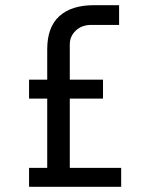

<svg xmlns="http://www.w3.org/2000/svg" viewBox="-20 -720 580 740"><path d="M162 -530Q162 -615 208.5 -657.5Q255 -700 342 -700H439V-624H332Q295 -624 272 -602Q249 -580 249 -549V-413H377V-340H249V-73H447V0H92V-73H162V-340H92V-413H162Z"/></svg>

Font: Share Tech Mono
Style: Regular
Weight: 400
Designer: Ralph Oliver du Carrois
Foundry: Ralph Oliver du Carrois
Version: Version 1.003